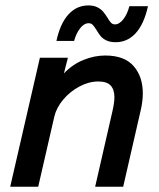

<svg xmlns="http://www.w3.org/2000/svg" viewBox="-20 -706 603 726"><path d="M130.9 -487.8H236.8L221.7 -428.7Q255.4 -463.4 296.4 -479.7Q337.4 -496.1 377.9 -496.1Q450.2 -496.1 485.1 -456.3Q520 -416.5 520 -353Q520 -323.7 512.2 -289.6L445.8 0H339.8L405.3 -286.1Q412.6 -317.9 412.6 -338.4Q412.6 -367.2 398.4 -382.6Q384.3 -397.9 351.6 -397.9Q315.9 -397.9 280.3 -378.9Q244.6 -359.9 219 -329.3Q193.4 -298.8 185.5 -265.6L124.5 0H18.6ZM344.7 -592.8Q336.4 -606 330.6 -612.1Q324.7 -618.2 315.4 -618.2Q297.9 -618.2 283 -599.1Q268.1 -580.1 260.3 -551.3H193.4Q207.5 -617.2 238.8 -651.4Q270 -685.5 314 -685.5Q334 -685.5 347.7 -678.7Q361.3 -671.9 369.4 -662.6Q377.4 -653.3 386.2 -639.2Q394 -626 399.9 -619.9Q405.8 -613.8 414.6 -613.8Q431.2 -613.8 446.3 -633.1Q461.4 -652.3 469.2 -682.6H539.6Q524.4 -614.7 493.2 -580.6Q461.9 -546.4 417.5 -546.4Q396.5 -546.4 382.6 -553Q368.7 -559.6 360.8 -569.1Q353 -578.6 344.7 -592.8Z"/></svg>

Font: Acari Sans SemiBold
Style: Italic
Weight: 600
Italic angle: -13°
Designer: Alfredo Marco Pradil and Stefan Peev
Foundry: Hanken Design Co.
Version: Version 1.045;January 11, 2019;FontCreator 11.5.0.2425 64-bi